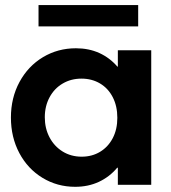

<svg xmlns="http://www.w3.org/2000/svg" viewBox="-20 -719 664 747"><path d="M438.5 -66.4H436Q406.2 -30.8 364.7 -11.5Q323.2 7.8 272.5 7.8Q202.6 7.8 145.3 -27.1Q87.9 -62 55.2 -123.5Q22.5 -185.1 22.5 -261.7Q22.5 -338.4 55.9 -400.1Q89.4 -461.9 147.2 -496.6Q205.1 -531.2 275.4 -531.2Q325.7 -531.2 366.5 -512.7Q407.2 -494.1 436.5 -460H438.5V-523.4H568.4V0H438.5ZM436.5 -260.7Q436.5 -306.2 418.7 -340.8Q400.9 -375.5 369.1 -394.3Q337.4 -413.1 296.9 -413.1Q256.3 -413.1 223.9 -394Q191.4 -375 172.9 -340.6Q154.3 -306.2 154.3 -262.7Q154.3 -219.7 172.6 -184.8Q190.9 -149.9 223.6 -129.6Q256.3 -109.4 297.9 -109.4Q337.9 -109.4 369.4 -128.4Q400.9 -147.5 418.7 -181.6Q436.5 -215.8 436.5 -260.7ZM129.9 -699.2H517.6V-616.2H129.9Z"/></svg>

Font: Reddit Sans Chocolate
Style: Bold
Weight: 700
Designer: Stephen Hutchings
Foundry: Reddit
Version: Version 1.011